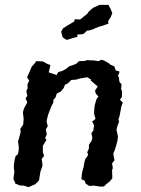

<svg xmlns="http://www.w3.org/2000/svg" viewBox="-20 -755 580 788"><path d="M110 -481 126 -499 127 -504 156 -503 174 -493 187 -488 180 -458 212 -447 219 -459 236 -464 252 -473 264 -483 280 -488 294 -494 304 -504 330 -505 334 -508 365 -507 384 -504 397 -510 408 -506 426 -496 434 -489 449 -483 455 -466 471 -461 464 -443 468 -438 470 -419 479 -409 477 -390 481 -379 480 -356 472 -346 484 -334 478 -318 471 -280 466 -264 469 -257 462 -238 458 -222 461 -210 464 -195 462 -177 458 -162 452 -142 445 -125 447 -112 450 -97 440 -85 443 -65 440 -57 441 -23 430 -10 416 1 407 10 392 11 367 7 346 8 331 -2 329 -12 314 -20 317 -48 323 -69 326 -87 330 -102 342 -119 338 -130 345 -146V-161L356 -177L359 -190L355 -208L363 -219L366 -241L358 -256L372 -267L366 -289L368 -319L371 -331L376 -348L384 -359L373 -371L370 -383L381 -400L353 -424V-429L338 -438L309 -433L291 -428L273 -427L256 -411L247 -408L241 -393L229 -379L213 -371L208 -355L199 -345V-334L191 -319L177 -283L173 -266L171 -257L176 -237L168 -224L172 -203L165 -188L171 -181L156 -157V-150V-130L161 -115L151 -103L154 -83V-73L146 -51L141 -20L140 -14L125 1L118 4L97 13L78 7L61 6L42 -2V-6L35 -20L39 -51L37 -64V-78L40 -99L44 -114L54 -123L57 -141V-152L54 -175L57 -184L62 -203L65 -215L63 -226L75 -243L77 -265L76 -277L74 -294L78 -309L84 -320L92 -335L85 -351L92 -362L88 -382L93 -391V-410L100 -424L91 -438L99 -455ZM252 -592 237 -602 231 -625 239 -639 258 -651 270 -658 285 -667 286 -676 309 -675 325 -688 338 -698 343 -706 356 -718 364 -724 378 -730 388 -735H403H416H425L434 -718L441 -701L434 -684L424 -669L425 -658L408 -652L400 -649L388 -646L370 -639L365 -636L346 -630L337 -629L322 -615L297 -613L298 -604L276 -598L257 -592Z"/></svg>

Font: Winky Rough
Style: Italic
Weight: 400
Italic angle: -8.97852°
Designer: Simon Atzbach
Foundry: typofactur
Version: Version 1.206